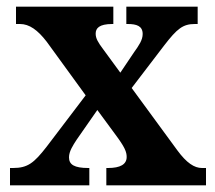

<svg xmlns="http://www.w3.org/2000/svg" viewBox="-20 -556 645 576"><path d="M10 0H248V-52H245C203 -52 187 -62 187 -84C187 -102 199 -120 210 -137L272 -226L325 -154C355 -114 360 -100 360 -85C360 -63 341 -52 304 -52H299V0H598V-52H586C563 -52 540 -67 512 -105L375 -292L472 -419C512 -471 529 -484 565 -484H573V-536H359V-484H363C390 -484 408 -478 408 -454C408 -436 397 -420 382 -399L341 -338L289 -409C274 -429 267 -441 267 -455C267 -471 277 -484 317 -484H320V-536H28V-484H40C68 -484 93 -466 120 -431L237 -270L120 -116C82 -67 63 -52 19 -52H10Z"/></svg>

Font: Noto Serif Myanmar SemiCondensed
Style: Bold
Weight: 700
Width: 4
Designer: Ben Mitchell and the Monotype Design Team
Foundry: Monotype Imaging Inc.
Version: Version 2.106